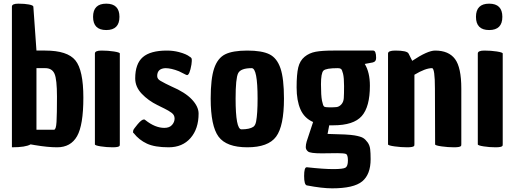

<svg xmlns="http://www.w3.org/2000/svg" viewBox="-20 -788 2808 1048"><path d="M227 -512Q348 -512 391.5 -458.5Q435 -405 435 -255Q435 -105 400.5 -44.5Q366 16 292 16Q241 16 170 4L147 0Q120 16 45 16V-752Q45 -768 80 -768Q115 -768 138 -763.5Q161 -759 162 -752L179 -512ZM179 -416V-80H275Q286 -80 288.5 -122.5Q291 -165 291 -260Q291 -355 277.5 -385.5Q264 -416 227 -416Z M498 0V-496Q498 -512 534 -512Q570 -512 602 -507Q634 -502 634 -496V0Q634 6 633 8Q628 16 595 16Q562 16 530 11Q498 6 498 0ZM560 -624Q488 -624 488 -696Q488 -768 560 -768Q632 -768 632 -696Q632 -624 560 -624Z M1001 -378 995 -380 957 -399Q914 -416 883 -416Q838 -414 838 -373Q838 -357 855.5 -347Q873 -337 884 -331.5Q895 -326 916 -316Q991 -284 1027.5 -245Q1064 -206 1064 -168Q1064 -85 1020 -34.5Q976 16 900.5 16Q825 16 782 -4Q739 -24 710 -61Q706 -63 706 -67Q706 -71 707.5 -77Q709 -83 731 -109.5Q753 -136 766 -136Q770 -136 774 -132Q827 -90 877 -90Q905 -90 919 -106Q933 -122 933 -141Q933 -160 917 -172Q901 -184 877.5 -195.5Q854 -207 852 -208Q850 -209 846.5 -211Q843 -213 840 -214Q789 -239 753.5 -276.5Q718 -314 718 -360Q718 -440 759.5 -476Q801 -512 891 -512Q925 -512 956 -504Q998 -493 1016 -478H1017Q1025 -473 1026.5 -466Q1028 -459 1025 -436Q1015 -378 1001 -378Z M1130 -250Q1130 -359 1149 -415Q1168 -471 1209 -491.5Q1250 -512 1330 -512Q1410 -512 1451 -491.5Q1492 -471 1511 -415Q1530 -359 1530 -250Q1530 -100 1487 -42Q1444 16 1330 16Q1216 16 1173 -42Q1130 -100 1130 -250ZM1266 -250Q1266 -82 1298 -82Q1342 -82 1363 -96Q1374 -104 1378 -125Q1386 -167 1386 -250Q1386 -416 1354 -416Q1294 -416 1280 -388.5Q1266 -361 1266 -250Z M1821 48 1736 49Q1674 49 1661.5 39Q1649 29 1649 15Q1649 1 1654 -16L1689 -122Q1641 -143 1620 -191Q1599 -239 1599 -311Q1599 -383 1608 -420Q1617 -457 1642.5 -478Q1668 -499 1703 -505.5Q1738 -512 1799 -512H2017Q2033 -512 2033 -472Q2033 -452 2017 -448L2014 -447L1971 -439Q1999 -393 1999 -320Q1999 -205 1954.5 -154.5Q1910 -104 1799 -104H1777L1768 -57Q1881 -55 1915 -49Q1949 -43 1962 -35Q1975 -27 1986.5 -11Q1998 5 2000.5 26Q2003 47 2003 81Q2003 164 1957 202Q1911 240 1793 240Q1738 240 1655 224Q1640 221 1640 173Q1640 125 1654 125Q1654 125 1655 125H1656Q1746 135 1799.5 135Q1853 135 1866 127Q1879 119 1879 87.5Q1879 56 1867.5 52Q1856 48 1821 48ZM1824 -416Q1759 -416 1745.5 -402.5Q1732 -389 1732 -327.5Q1732 -266 1737.5 -238.5Q1743 -211 1749 -206.5Q1755 -202 1778.5 -202Q1802 -202 1816.5 -203.5Q1831 -205 1843 -218Q1855 -231 1856.5 -252Q1858 -273 1858 -318Q1858 -363 1852.5 -385.5Q1847 -408 1841 -412Q1835 -416 1824 -416Z M2355 -512Q2429 -512 2463.5 -466Q2498 -420 2498 -304V0Q2498 6 2497 8Q2492 16 2458.5 16Q2425 16 2390 11Q2355 6 2355 0L2354 -304Q2354 -416 2338 -416Q2302 -416 2242 -380V0Q2242 6 2241 8Q2236 16 2202.5 16Q2169 16 2133.5 11Q2098 6 2098 0V-496Q2098 -512 2138 -512Q2201 -512 2210 -496Q2210 -494 2211 -494L2230 -456Q2314 -512 2355 -512Z M2588 0V-496Q2588 -512 2624 -512Q2660 -512 2692 -507Q2724 -502 2724 -496V0Q2724 6 2723 8Q2718 16 2685 16Q2652 16 2620 11Q2588 6 2588 0ZM2650 -624Q2578 -624 2578 -696Q2578 -768 2650 -768Q2722 -768 2722 -696Q2722 -624 2650 -624Z"/></svg>

Font: Chau Philomene One
Style: Regular
Weight: 400
Designer: Vicente Lamonaca
Foundry: TipoType
Version: Version 1.002